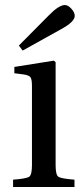

<svg xmlns="http://www.w3.org/2000/svg" viewBox="-20 -743 331 763"><path d="M32 0V-29Q86 -33 96.5 -41Q107 -49 107 -87V-402Q107 -428 101 -436Q95 -444 75 -447L37 -452V-477L194 -502L201 -496V-87Q201 -49 211.5 -41Q222 -33 276 -29V0ZM55 -562 174 -682Q214 -723 238 -723Q250 -723 263.5 -708.5Q277 -694 277 -680Q277 -656 221 -626L70 -542Z"/></svg>

Font: Linguistics Pro
Style: Regular
Weight: 400
Designer: Stefan Peev, Context Ltd
Foundry: Stefan Peev, Context Ltd
Version: Version 001.000